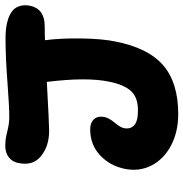

<svg xmlns="http://www.w3.org/2000/svg" viewBox="-4 -715 690 722"><g transform="rotate(-90 341.0 -354.0)"><path d="M272.9 -28.8Q206.1 -28.8 154.8 -55.9Q103.5 -83 79.8 -129.2Q56.2 -175.3 66.9 -229Q78.1 -285.2 117.9 -322.5Q157.7 -359.9 215.8 -359.9Q240.7 -359.9 253.7 -345.5Q266.6 -331.1 262.2 -307.1Q258.3 -288.6 240.5 -267.6Q222.7 -246.6 220.2 -232.9Q215.3 -209.5 230.5 -194.8Q245.6 -180.2 287.1 -180.2Q335 -180.2 359.1 -205.8Q383.3 -231.4 395 -289.1Q412.6 -373.5 394 -522.9Q234.9 -514.2 210.9 -514.2Q152.3 -514.2 115 -544.7Q77.6 -575.2 88.9 -628.9Q92.8 -651.9 109.9 -665.5Q127 -679.2 153.8 -679.2Q178.7 -679.2 208 -671.6Q237.3 -664.1 259.8 -664.1Q302.2 -664.1 394.3 -671.1Q486.3 -678.2 557.1 -678.2Q578.6 -678.2 596.9 -676Q615.2 -673.8 633.1 -667.5Q650.9 -661.1 662.6 -651.1Q674.3 -641.1 679.4 -624.3Q684.6 -607.4 680.2 -585Q668 -530.8 603 -530.8Q567.9 -530.8 550.8 -529.8Q558.6 -470.7 557.4 -392.6Q556.2 -314.5 545.9 -265.1Q522 -142.1 456.5 -85.4Q391.1 -28.8 272.9 -28.8Z"/></g></svg>

Font: Shantell Sans Irregular Bouncy
Style: Bold Italic
Weight: 700
Italic angle: -11.31°
Designer: Stephen Nixon, Anya Danilova, Shantell Martin
Foundry: Arrow Type
Version: Version 1.006;[9816181b4]